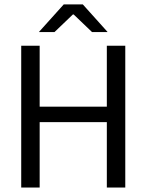

<svg xmlns="http://www.w3.org/2000/svg" viewBox="-20 -845 660 865"><path d="M158.7 0H75.6V-639H158.7ZM544.4 0H461.3V-639H544.4ZM123.1 -364.4H494.3V-294.7H123.1ZM267.1 -825.1H353.1L464 -701.7V-700.4H394.8L312 -779.7H308.2L225.4 -700.4H156.1V-701.7Z"/></svg>

Font: Anek Latin Medium
Style: Regular
Weight: 500
Designer: Yesha Goshar
Foundry: Ek Type
Version: Version 1.003